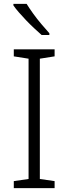

<svg xmlns="http://www.w3.org/2000/svg" viewBox="-20 -968 351 988"><path d="M261 0H51V-36L127 -47V-666L51 -678V-714H261V-678L185 -666V-47L261 -36ZM117 -948Q130 -927 150 -899Q170 -871 193 -844Q216 -817 234 -797V-788H194Q176 -804 155 -823.5Q134 -843 114 -864Q94 -885 77 -904.5Q60 -924 49 -940V-948Z"/></svg>

Font: Noto Sans Devanagari Light
Style: Regular
Weight: 300
Version: Version 2.003